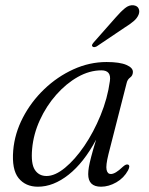

<svg xmlns="http://www.w3.org/2000/svg" viewBox="-20 -697 563 726"><path d="M390 -113.5Q379.5 -71 383 -55Q386.5 -39 399 -39Q416 -39 443.5 -65.5Q457 -78 464.5 -74.5Q473.5 -70.5 464 -52.5Q448.5 -24 419.8 -7.5Q391 9 362 9Q313.5 9 313.5 -38.5Q313.5 -50.5 316 -65.2Q318.5 -80 324.8 -104.2Q331 -128.5 343.5 -169Q297 -82 239.5 -36.5Q182 9 123.5 9Q76.5 9 50.2 -23.5Q24 -56 30 -128.5Q35.5 -192.5 66.5 -252.2Q97.5 -312 147 -359.5Q196.5 -407 257.5 -434.8Q318.5 -462.5 383 -462.5Q432.5 -462.5 458 -451.5Q483.5 -440.5 482.5 -424Q482 -411 472 -403.8Q462 -396.5 459 -383.5ZM101.5 -134Q96.5 -78 111.8 -54.8Q127 -31.5 156 -31.5Q188 -31.5 225.8 -62.5Q263.5 -93.5 298.8 -145.2Q334 -197 360.2 -260.8Q386.5 -324.5 395.5 -390.5Q401.5 -431 363.5 -431Q318.5 -431 274.2 -406Q230 -381 192.5 -338.5Q155 -296 130.8 -243Q106.5 -190 101.5 -134ZM417.5 -631Q437 -653.5 452.8 -666.2Q468.5 -679 485 -677Q499.5 -675 504.2 -664.5Q509 -654 504 -641.5Q498.5 -628 485.2 -616.8Q472 -605.5 452.5 -593.5L345.5 -521.5Q334 -516 329.5 -521.5Q326.5 -524.5 328.8 -528.8Q331 -533 334.5 -537Z"/></svg>

Font: Fraunces 9pt Light
Style: Italic
Weight: 300
Italic angle: -16°
Version: Version 1.000;[0bf87f6ff]